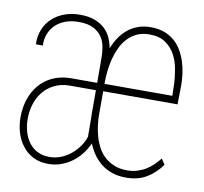

<svg xmlns="http://www.w3.org/2000/svg" viewBox="-66 -609 732 690"><g transform="rotate(10 300.0 -264.0)"><path d="M436 9.8Q406.7 9.8 384 1.7Q361.3 -6.3 344.2 -20Q327.1 -33.7 314.7 -51.8Q302.2 -69.8 294.4 -89.8Q284.7 -68.4 270.5 -50.3Q256.3 -32.2 238 -18.8Q219.7 -5.4 198.2 2.2Q176.8 9.8 152.3 9.8Q120.6 9.8 96.9 -2.4Q73.2 -14.6 57.4 -35.2Q41.5 -55.7 33.4 -82.5Q25.4 -109.4 25.4 -138.7Q25.4 -173.8 35.6 -204.3Q45.9 -234.9 65.2 -257.6Q84.5 -280.3 113 -293.7Q141.6 -307.1 178.2 -307.6H275.4L274.9 -400.4Q274.9 -418 271.7 -437.5Q268.6 -457 257.8 -473.6Q247.1 -490.2 226.8 -501Q206.5 -511.7 172.4 -511.7Q144.5 -511.7 123 -503.4Q101.6 -495.1 87.2 -480.7Q72.8 -466.3 65.7 -447Q58.6 -427.7 59.6 -405.8H34.2Q33.2 -435.5 43.2 -460.2Q53.2 -484.9 71.8 -502Q90.3 -519 116.2 -528.6Q142.1 -538.1 172.4 -538.1Q204.6 -538.1 226.8 -529.5Q249 -521 263.7 -507.1Q278.3 -493.2 286.4 -474.9Q294.4 -456.5 297.9 -437.5Q305.7 -458 317.6 -476.3Q329.6 -494.6 345.7 -508.3Q361.8 -522 383.1 -530Q404.3 -538.1 430.7 -538.1Q459 -538.1 480.5 -530Q502 -522 517.8 -508.1Q533.7 -494.1 544.4 -475.6Q555.2 -457 561.8 -436.3Q568.4 -415.5 571.3 -393.8Q574.2 -372.1 574.2 -351.6L573.2 -281.7H301.8V-195.3Q301.8 -178.7 304.2 -158.9Q306.6 -139.2 312 -119.4Q317.4 -99.6 326.9 -81.1Q336.4 -62.5 351.3 -48.3Q366.2 -34.2 387 -25.4Q407.7 -16.6 436 -16.6Q455.6 -16.6 472.7 -22Q489.7 -27.3 503.9 -36.1Q518.1 -44.9 529.8 -56.4Q541.5 -67.9 551.3 -80.1L564.9 -59.6Q541.5 -27.3 510.5 -8.8Q479.5 9.8 436 9.8ZM276.4 -111.3Q276.4 -111.3 276.9 -111.8L288.1 -109.4Q281.2 -131.3 278.3 -153.3Q275.4 -175.3 275.4 -195.3V-280.8H178.7Q147.9 -280.3 124.3 -268.6Q100.6 -256.8 84.5 -237.3Q68.4 -217.8 60.1 -191.9Q51.8 -166 51.8 -136.7Q51.8 -113.3 57.9 -91.3Q64 -69.3 76.2 -52.5Q88.4 -35.6 107.2 -25.6Q126 -15.6 151.9 -15.6Q174.8 -15.6 195.1 -23.9Q215.3 -32.2 231.4 -45.9Q247.6 -59.6 259.3 -76.7Q271 -93.8 276.4 -111.3L275.9 -174.8L275.4 -280.8V-314.5Q275.9 -341.8 280.8 -374.3Q285.6 -406.7 297.9 -437.5Q299.8 -427.7 300.3 -418.2Q300.8 -408.7 301.3 -399.4L300.8 -308.6H301.8V-281.7H300.8V-106.4H301.3Q299.8 -102.1 298.1 -97.9Q296.4 -93.8 294.4 -89.8L291 -99.6L276.9 -89.4ZM301.8 -308.6H549.3L548.3 -353.5Q546.9 -377.9 542 -405.8Q537.1 -433.6 524.4 -457Q511.7 -480.5 489.3 -496.1Q466.8 -511.7 430.7 -511.7Q403.8 -511.7 383.8 -502Q363.8 -492.2 349.6 -476.3Q335.4 -460.4 326.2 -439.9Q316.9 -419.4 311.5 -397.5Q306.2 -375.5 304 -353.8Q301.8 -332 301.8 -314.5ZM275.4 -280.8V-307.6H288.6V-308.6H300.8V-281.7H289.6V-280.8ZM300.8 -106.4 288.1 -109.4 291 -99.6Z"/></g></svg>

Font: TypoPRO Roboto Mono
Style: Regular
Weight: 250
Designer: Google
Version: Version 2.000986; 2015; ttfautohint (v1.3)